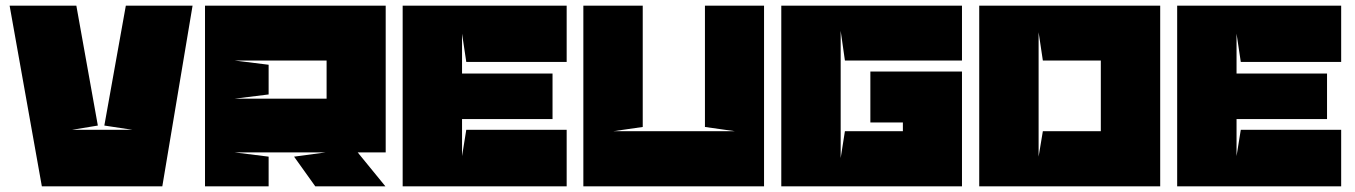

<svg xmlns="http://www.w3.org/2000/svg" viewBox="-20 -659 4792 679"><path d="M235 -200H448L349 -215L425 -639H661L554 0H128L14 -639H250L326 -215L235 -200Z M809 -445 930 -430V-325L809 -310H1135V-445ZM810 -120 930 -105V0H705V-639H1344V-120H1245L1343 0H1095L1020 -105L1131 -120Z M1629 -200H1984V0H1404V-639H1984V-440H1629L1614 -540V-399H1934V-238H1614V-107Z M2149 -195H2579L2473 -210V-639H2682V0H2043V-639H2253V-210L2149 -195Z M2968 -445 2953 -550V-100L2968 -195H3173V-226H3058V-406H3382V0H2743V-639H3382V-445Z M3668 -195H3873V-445H3668L3653 -545V-105L3668 -195ZM4083 0H3443V-639H4083V0Z M4368 -200H4723V0H4143V-639H4723V-440H4368L4353 -540V-399H4673V-238H4353V-107Z"/></svg>

Font: Banana Brick
Style: Regular
Weight: 400
Designer: artmaker
Foundry: artmaker
Version: Version 4.000 2011 initial release